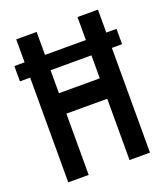

<svg xmlns="http://www.w3.org/2000/svg" viewBox="-124 -742 716 828"><g transform="rotate(-20 234.5 -328.0)"><path d="M328.1 -550.8V-656.2H421.9V-550.8H468.8V-480.5H421.9V0H328.1V-281.2H140.6V0H46.9V-480.5H0V-550.8H46.9V-656.2H140.6V-550.8ZM140.6 -480.5V-375H328.1V-480.5Z"/></g></svg>

Font: Lambda
Style: Regular
Weight: 400
Designer: GGBotNet
Version: 0.22